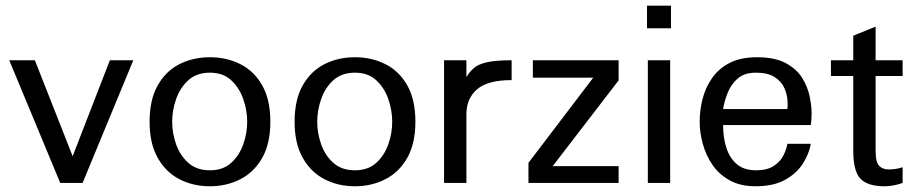

<svg xmlns="http://www.w3.org/2000/svg" viewBox="-20 -648 3243 680"><path d="M452.1 -434.6H369.1L237.3 -94.7L103.5 -434.6H12.7L193.4 0H272.5Z M855.5 -216.8Q855.5 -175.8 841.3 -136.2Q827.1 -96.7 798.3 -70.8Q769.5 -44.9 723.6 -44.9Q676.8 -44.9 647.5 -70.8Q618.2 -96.7 604 -136.2Q589.8 -175.8 589.8 -216.8Q589.8 -257.8 604 -297.9Q618.2 -337.9 647.5 -364.3Q676.8 -390.6 723.6 -390.6Q769.5 -390.6 798.3 -364.3Q827.1 -337.9 841.3 -297.9Q855.5 -257.8 855.5 -216.8ZM937.5 -216.8Q937.5 -294.9 908.7 -345.7Q879.9 -396.5 831.1 -420.9Q782.2 -445.3 723.6 -445.3Q664.1 -445.3 615.7 -420.9Q567.4 -396.5 538.6 -345.7Q509.8 -294.9 509.8 -216.8Q509.8 -139.6 538.6 -88.9Q567.4 -38.1 615.7 -13.2Q664.1 11.7 723.6 11.7Q782.2 11.7 831.1 -13.2Q879.9 -38.1 908.7 -88.9Q937.5 -139.6 937.5 -216.8Z M1369.1 -216.8Q1369.1 -175.8 1355 -136.2Q1340.8 -96.7 1312 -70.8Q1283.2 -44.9 1237.3 -44.9Q1190.4 -44.9 1161.1 -70.8Q1131.8 -96.7 1117.7 -136.2Q1103.5 -175.8 1103.5 -216.8Q1103.5 -257.8 1117.7 -297.9Q1131.8 -337.9 1161.1 -364.3Q1190.4 -390.6 1237.3 -390.6Q1283.2 -390.6 1312 -364.3Q1340.8 -337.9 1355 -297.9Q1369.1 -257.8 1369.1 -216.8ZM1451.2 -216.8Q1451.2 -294.9 1422.4 -345.7Q1393.6 -396.5 1344.7 -420.9Q1295.9 -445.3 1237.3 -445.3Q1177.7 -445.3 1129.4 -420.9Q1081.1 -396.5 1052.2 -345.7Q1023.4 -294.9 1023.4 -216.8Q1023.4 -139.6 1052.2 -88.9Q1081.1 -38.1 1129.4 -13.2Q1177.7 11.7 1237.3 11.7Q1295.9 11.7 1344.7 -13.2Q1393.6 -38.1 1422.4 -88.9Q1451.2 -139.6 1451.2 -216.8Z M1792 -364.3V-434.6Q1736.3 -434.6 1705.6 -427.7Q1674.8 -420.9 1659.2 -407.7Q1643.6 -394.5 1631.8 -375V-434.6H1552.7V0H1631.8V-243.2Q1631.8 -298.8 1669.4 -331.5Q1707 -364.3 1792 -364.3Z M2170.9 0V-59.6H1937.5L2170.9 -363.3V-434.6H1867.2V-373H2081.1L1851.6 -71.3V0Z M2353.5 0V-434.6H2274.4V0ZM2356.4 -547.9V-627.9H2271.5V-547.9Z M2768.6 -261.7H2541Q2544.9 -287.1 2556.2 -316.9Q2567.4 -346.7 2591.3 -368.7Q2615.2 -390.6 2657.2 -390.6Q2699.2 -390.6 2723.6 -375Q2748 -359.4 2758.8 -334.5Q2769.5 -309.6 2769.5 -281.2Q2769.5 -276.4 2769.5 -271.5Q2769.5 -266.6 2768.6 -261.7ZM2851.6 -138.7H2768.6Q2765.6 -120.1 2754.9 -98.1Q2744.1 -76.2 2720.7 -60.5Q2697.3 -44.9 2657.2 -44.9Q2615.2 -44.9 2589.8 -66.4Q2564.5 -87.9 2552.7 -124Q2541 -160.2 2541 -205.1H2851.6Q2854.5 -224.6 2854.5 -246.1Q2854.5 -271.5 2847.7 -305.7Q2840.8 -339.8 2821.3 -371.6Q2801.8 -403.3 2763.2 -424.3Q2724.6 -445.3 2661.1 -445.3Q2603.5 -445.3 2564.5 -425.3Q2525.4 -405.3 2502 -371.6Q2478.5 -337.9 2468.3 -297.9Q2458 -257.8 2458 -216.8Q2458 -179.7 2468.8 -139.6Q2479.5 -99.6 2502.4 -65.4Q2525.4 -31.2 2563.5 -9.8Q2601.6 11.7 2655.3 11.7Q2719.7 11.7 2760.7 -11.2Q2801.8 -34.2 2823.7 -68.8Q2845.7 -103.5 2851.6 -138.7Z M3176.8 0V-55.7Q3153.3 -47.9 3127.9 -47.9Q3106.4 -47.9 3093.8 -60.5Q3081.1 -73.2 3081.1 -114.3V-378.9H3176.8V-434.6H3081.1V-553.7L3002 -521.5V-434.6H2922.9V-378.9H3002V-114.3Q3002 -41 3027.8 -14.6Q3053.7 11.7 3112.3 11.7Q3143.6 11.7 3176.8 0Z"/></svg>

Font: Namkio Khamti
Style: Regular
Weight: 400
Designer: Debbi Hosken
Foundry: SIL International
Version: Version 3.917